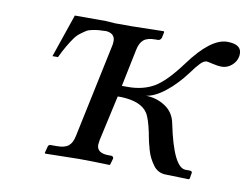

<svg xmlns="http://www.w3.org/2000/svg" viewBox="-56 -509 763 588"><g transform="rotate(10 325.5 -215.5)"><path d="M261.2 -357.9Q263.2 -363.8 263.2 -375Q263.2 -397.9 236.8 -400.9H235.8Q220.7 -400.4 213.6 -399.9Q206.5 -399.4 194.6 -397.2Q182.6 -395 176 -391.1Q169.4 -387.2 159.2 -379.6Q148.9 -372.1 141.1 -361.3Q133.3 -350.6 123.8 -334.5Q114.3 -318.4 104 -296.9H86.9L132.8 -431.2H230L257.8 -429.2H312L409.2 -431.2L411.1 -429.2L407.2 -410.2Q403.8 -401.9 396 -401.9H388.2Q363.8 -401.9 352.1 -392.1Q340.3 -382.3 335.9 -359.9L312 -244.1H331.1Q377.4 -244.1 411.6 -263.9Q445.8 -283.7 491.2 -345.2Q555.7 -433.1 606.9 -433.1Q650.9 -433.1 650.9 -403.8Q650.9 -397 649.9 -394Q647 -378.4 633.3 -366.7Q619.6 -355 602.1 -355Q591.3 -355 574.7 -358.9Q558.1 -362.8 555.2 -362.8Q546.4 -362.8 535.6 -351.8Q524.9 -340.8 509.8 -319.8Q480.5 -280.8 448.5 -255.6Q416.5 -230.5 389.2 -227.1Q422.4 -227.1 450 -209.2Q477.5 -191.4 483.9 -157.2Q511.2 -24.9 548.8 -24.9H560.1Q562.5 -24.9 564.7 -24.4Q566.9 -23.9 568.4 -22Q569.8 -20 568.8 -17.1L565.9 0L563 2L491.2 0Q479.5 0 469.2 -5.4Q459 -10.7 451.9 -20.8Q444.8 -30.8 439.5 -41Q434.1 -51.3 429.9 -65.9Q425.8 -80.6 423.6 -89.8Q421.4 -99.1 418.9 -112.8Q418.9 -113.8 418.5 -115.7Q409.2 -160.6 398.4 -176.8Q377.9 -207.5 317.4 -210H305.2L273.9 -68.8Q272 -57.1 272 -54.2Q272 -27.8 309.1 -27.8H316.9Q320.3 -27.8 322.5 -25.6Q324.7 -23.4 324.2 -20L318.8 -1L316.9 1Q260.3 -1 221.2 -1L117.2 1L115.2 -1L120.1 -20Q121.6 -27.8 128.9 -27.8H147.9Q172.9 -27.8 184.3 -37.4Q195.8 -46.9 200.2 -68.8Z"/></g></svg>

Font: Common Serif
Style: Italic
Weight: 400
Italic angle: -12°
Designer: Philipp H. Poll, Khaled Hosny
Foundry: Stefan Peev, Context Ltd.
Version: Version 1.026